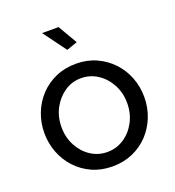

<svg xmlns="http://www.w3.org/2000/svg" viewBox="-134 -837 868 952"><g transform="rotate(-20 299.5 -360.5)"><path d="M36 -260Q36 -315 55 -364Q74 -413 109 -450.5Q144 -488 192.5 -509.5Q241 -531 300 -531Q358 -531 406 -509.5Q454 -488 489.5 -450.5Q525 -413 544 -364Q563 -315 563 -260Q563 -206 544 -157Q525 -108 490 -70.5Q455 -33 406.5 -11.5Q358 10 299 10Q240 10 192 -11.5Q144 -33 109 -70.5Q74 -108 55 -157Q36 -206 36 -260ZM299 -66Q347 -66 386.5 -92Q426 -118 449.5 -162.5Q473 -207 473 -261Q473 -315 449.5 -359Q426 -403 386.5 -429Q347 -455 299 -455Q251 -455 212 -428.5Q173 -402 149.5 -358Q126 -314 126 -259Q126 -205 149.5 -161Q173 -117 212 -91.5Q251 -66 299 -66ZM195 -731H282L341 -630L284 -610Z"/></g></svg>

Font: YasnoRaleway Medium
Style: Regular
Weight: 500
Designer: Matt McInerney, Pablo Impallari, Rodrigo Fuenzalida
Foundry: Matt McInerney, Pablo Impallari, Rodrigo Fuenzalida
Version: Version 4.026